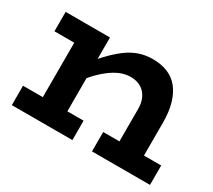

<svg xmlns="http://www.w3.org/2000/svg" viewBox="-99 -662 933 840"><g transform="rotate(30 367.5 -241.5)"><path d="M515 0V-262Q515 -286 508.5 -305Q502 -324 489.5 -338Q477 -352 459 -359.5Q441 -367 417 -367Q391 -367 365.5 -356.5Q340 -346 313.5 -325.5Q287 -305 261 -276Q235 -247 207 -209V-308Q240 -351 271 -383.5Q302 -416 332 -438.5Q362 -461 394 -472Q426 -483 462 -483Q505 -483 538 -469.5Q571 -456 593 -428.5Q615 -401 627 -360Q639 -319 639 -264V0ZM28 0V-98H334V0ZM128 0V-471H252V0ZM28 -373V-471H224V-373ZM433 0V-98H726V0Z"/></g></svg>

Font: BioRhyme ExtraBold
Style: Bold
Weight: 700
Version: Version 1.600;gftools[0.9.33]